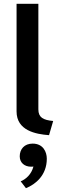

<svg xmlns="http://www.w3.org/2000/svg" viewBox="-20 -695 302 1005"><path d="M155 176.7C144.2 218.3 115 243.3 88.3 254.2L115.8 290C165.8 270 225 222.5 225 135.8C225 100 205.8 56.7 150.8 56.7C107.5 56.7 83.3 85.8 83.3 123.3C83.3 157.5 109.2 177.5 142.5 177.5C146.7 177.5 150.8 177.5 155 176.7ZM66.7 -111.7C66.7 -11.7 166.7 7.5 236.7 12.5L258.3 -61.7C205 -66.7 180.8 -80.8 180.8 -122.5V-675H66.7Z"/></svg>

Font: Boon SemiBold
Style: Regular
Weight: 600
Designer: Sungsit Sawaiwan
Foundry: FontUni
Version: Version 2.0